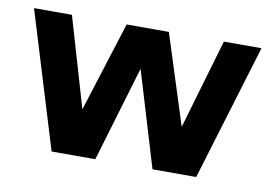

<svg xmlns="http://www.w3.org/2000/svg" viewBox="-55 -520 856 604"><g transform="rotate(10 372.5 -217.5)"><path d="M141.6 0 8.8 -434.6H129.9L213.9 -147.5L304.7 -434.6H439.5L531.2 -147.5L615.2 -434.6H735.4L603.5 0H463.9L372.1 -304.7L281.2 0Z"/></g></svg>

Font: Padauk Book
Style: Bold
Weight: 700
Designer: Debbi Hosken, Becca Hirsbrunner Spalinger
Foundry: SIL International
Version: Version 5.000